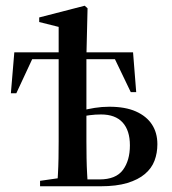

<svg xmlns="http://www.w3.org/2000/svg" viewBox="-20 -651 600 671"><path d="M18 -325 30 -468H445L456 -329H437L376 -456L409 -444H65L98 -456L37 -325ZM120 0V-19L210 -32H255V0ZM180 0Q181 -18 182.5 -43.5Q184 -69 184.5 -98.5Q185 -128 185 -157Q185 -186 185 -211V-557L117 -574V-590L276 -631L286 -622L282 -455V-261V-255V-211Q282 -186 282 -157Q282 -128 282.5 -98.5Q283 -69 284.5 -43.5Q286 -18 287 0ZM257 0 256 -24H328Q385 -24 409.5 -57Q434 -90 434 -143Q434 -195 408.5 -223Q383 -251 333 -251Q313 -251 294 -248.5Q275 -246 256 -242L264 -264Q286 -270 311 -274Q336 -278 362 -278Q418 -278 455 -261.5Q492 -245 511 -216Q530 -187 530 -147Q530 -116 520 -89.5Q510 -63 486.5 -43Q463 -23 425 -11.5Q387 0 331 0Z"/></svg>

Font: Source Serif 4 60pt SemiBold
Style: Regular
Weight: 600
Version: Version 4.004;hotconv 1.0.116;makeotfexe 2.5.65601